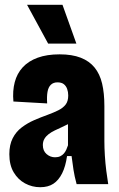

<svg xmlns="http://www.w3.org/2000/svg" viewBox="-20 -769 499 802"><path d="M148 13Q114 13 84.5 -3Q55 -19 37 -49.5Q19 -80 19 -125Q19 -164 33 -191.5Q47 -219 71 -237Q95 -255 122.5 -267Q150 -279 178 -289Q205 -299 224 -308.5Q243 -318 254 -332Q265 -346 265 -370Q265 -385 260.5 -397.5Q256 -410 246.5 -417.5Q237 -425 220 -425Q203 -425 192.5 -415Q182 -405 178.5 -385.5Q175 -366 177 -337L36 -345Q32 -389 41.5 -425.5Q51 -462 75 -488Q99 -514 137.5 -528Q176 -542 229 -542Q281 -542 317 -528Q353 -514 375 -487Q397 -460 406.5 -420Q416 -380 416 -326V-179Q416 -152 418 -119.5Q420 -87 424 -55.5Q428 -24 432 0H300Q291 -33 287 -59.5Q283 -86 279 -117H260Q254 -74 239.5 -45Q225 -16 203 -1.5Q181 13 148 13ZM210 -112Q223 -112 232 -116.5Q241 -121 247 -128Q253 -135 257 -144Q261 -153 264 -162V-281L297 -272Q285 -261 269.5 -253Q254 -245 238.5 -238Q223 -231 208.5 -224Q194 -217 183 -208.5Q172 -200 165.5 -189Q159 -178 159 -163Q159 -139 174.5 -125.5Q190 -112 210 -112ZM181 -587 93 -749H241L299 -587Z"/></svg>

Font: Bricolage Grotesque Condensed ExtraBold
Style: Regular
Weight: 800
Width: 3
Designer: Mathieu Triay
Foundry: Atelier Triay
Version: Version 1.000;gftools[0.9.30]